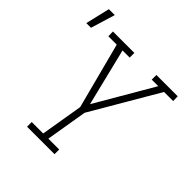

<svg xmlns="http://www.w3.org/2000/svg" viewBox="-260 -955 1102 1102"><g transform="rotate(45 290.5 -404.5)"><path d="M136 0V-38H229L272 -295L167 -697H99L98 -735H272V-697H214L300 -347L504 -697H451V-735H624L625 -697H551L313 -290L271 -38H359V0ZM-44 -661 -9 -809H39L-6 -661Z"/></g></svg>

Font: Iosevka Etoile Extralight
Style: Italic
Weight: 200
Italic angle: -9°
Designer: Belleve Invis
Foundry: Belleve Invis
Version: Version 22.1.2; ttfautohint (v1.8.4)